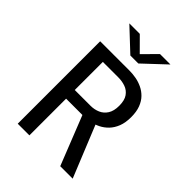

<svg xmlns="http://www.w3.org/2000/svg" viewBox="-251 -1026 1153 1153"><g transform="rotate(45 325.0 -450.0)"><path d="M111 0V-700H361.7Q387.8 -700 416.2 -694.8Q444.6 -689.6 471.1 -677Q497.6 -664.5 518.8 -642.9Q540 -621.3 552.6 -588.4Q565.1 -555.4 565.1 -509.4Q565.1 -462.6 551.9 -428.7Q538.6 -394.9 516.6 -372.1Q494.6 -349.4 467.7 -336.1Q440.8 -322.9 413.1 -317.3Q385.4 -311.7 361.4 -311.7H210V0ZM472 0 337.5 -339.7 435.4 -350.1 577.7 0ZM210 -385.3H344.1Q376.4 -385.3 404.1 -397.3Q431.9 -409.3 448.9 -436Q466 -462.8 466 -507.1Q466 -553.4 448.2 -578.6Q430.4 -603.9 402 -613.9Q373.6 -623.9 341.3 -623.9H210ZM158.9 -899.9H247.8L333.8 -813.4L419.2 -899.9H508.1L367.4 -767.8H299.6Z"/></g></svg>

Font: Trispace Thin
Style: Regular
Weight: 100
Designer: Tyler Finck
Foundry: Etcetera Type Company
Version: Version 1.210